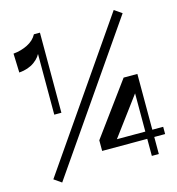

<svg xmlns="http://www.w3.org/2000/svg" viewBox="-111 -840 872 947"><g transform="rotate(-15 324.5 -366.0)"><path d="M138.7 -321V-696.5L146.6 -648.6Q135.5 -615.2 103.9 -592.7Q72.4 -570.1 25.9 -566.4L22.5 -663.8Q61.4 -667.2 95 -683.9Q128.6 -700.6 144.3 -730H175.1V-321ZM51.7 -14.1 555.4 -743.7 593.9 -717.2 89.9 12.4ZM550.9 0V-349.9L570.9 -346.3L399.7 -115.9L386.3 -124.1H642.1V-87.1H320.5V-141.5L516.4 -409H586.6V0Z"/></g></svg>

Font: Savate ExtraLight
Style: Regular
Weight: 200
Designer: Max Esnée
Foundry: Plomb Type
Version: Version 2.000